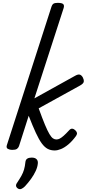

<svg xmlns="http://www.w3.org/2000/svg" viewBox="-20 -1035 607 1345"><path d="M65 15Q49 15 35.5 8Q22 1 28 -18L339 -983Q345 -1003 354.5 -1009Q364 -1015 384 -1015Q415 -1015 423.5 -1005.5Q432 -996 425 -976L221 -346L506 -504Q525 -515 537.5 -512.5Q550 -510 560 -493Q568 -478 567 -464Q566 -450 541 -436L251 -276Q277 -204 295 -161Q313 -118 326.5 -95.5Q340 -73 351.5 -65.5Q363 -58 375 -58Q387 -58 398.5 -64Q410 -70 425.5 -83.5Q441 -97 463 -121Q474 -134 485 -133.5Q496 -133 506 -124Q517 -114 519 -104.5Q521 -95 513 -83Q486 -46 459 -23.5Q432 -1 407.5 9Q383 19 363 19Q336 19 314.5 8Q293 -3 273 -30Q253 -57 231 -104.5Q209 -152 181 -224L113 -11Q108 2 98 8.5Q88 15 65 15ZM106 286Q94 278 92.5 267.5Q91 257 100 245Q118 218 130 196.5Q142 175 148.5 152.5Q155 130 158 100Q160 83 171.5 76Q183 69 202 69Q225 69 236 80Q247 91 245 110Q243 135 230 163Q217 191 197.5 218Q178 245 155 270Q142 283 130 288Q118 293 106 286Z"/></svg>

Font: Playwrite US Trad
Style: Regular
Weight: 400
Designer: Veronika Burian, José Scaglione
Foundry: TypeTogether
Version: Version 1.002